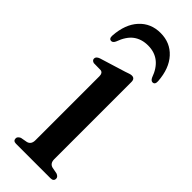

<svg xmlns="http://www.w3.org/2000/svg" viewBox="-211 -632 651 651"><g transform="rotate(45 114.5 -306.0)"><path d="M165.5 -425V-55Q165.5 -35 181.5 -30.5L205 -26Q217 -21.5 217 -12.5Q217 0 202 0H37Q23 0 23 -12.5Q23 -20.5 34.5 -26L59 -30.5Q75 -35 75 -55V-362Q75 -377.5 63.5 -379.5L30 -380Q19.5 -383 19.5 -391.5Q19.5 -401 33.5 -406L126 -434.5Q134.5 -437.5 140.5 -439.5Q146.5 -441.5 151 -441.5Q165.5 -441.5 165.5 -425ZM118 -552.5Q87.5 -552.5 66 -536.8Q44.5 -521 31.5 -485Q26.5 -474.5 19 -474.5Q7.5 -474.5 8.5 -491Q12.5 -548 42 -580.2Q71.5 -612.5 118 -612.5Q164.5 -612.5 194 -580.2Q223.5 -548 227.5 -491Q228.5 -474.5 217 -474.5Q209.5 -474.5 204.5 -485Q180.5 -552.5 118 -552.5Z"/></g></svg>

Font: Fraunces 144pt S050
Style: Regular
Weight: 400
Version: Version 1.000; ttfautohint (v1.8.3)